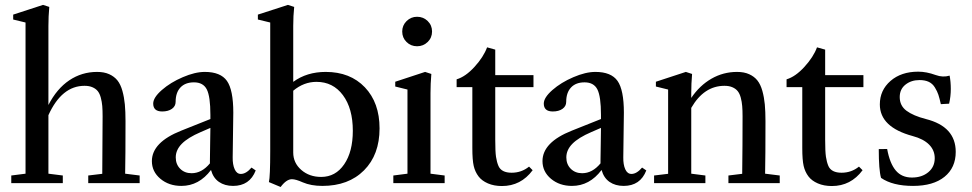

<svg xmlns="http://www.w3.org/2000/svg" viewBox="-20 -746 3957 782"><path d="M25.9 0V-31.2L84 -38.6V-654.3L33.7 -666.5V-686.5L155.3 -726.1L180.7 -717.8Q177.2 -678.7 177.2 -640.6V-318.4Q211.4 -384.8 262.2 -418.9Q313 -453.1 375.5 -453.1Q404.3 -453.1 424.8 -443.8Q445.3 -434.6 458.3 -418.5Q471.2 -402.3 478.5 -376Q485.8 -349.6 488.5 -320.8Q491.2 -292 491.2 -252.4Q491.2 -108.4 489.7 -38.6L548.8 -31.2V0H339.4V-31.2L396.5 -38.1Q397.9 -268.1 397.9 -272Q397.9 -296.9 396.5 -314.2Q395 -331.5 390.6 -348.1Q386.2 -364.7 378.2 -374.8Q370.1 -384.8 356.7 -390.6Q343.3 -396.5 324.2 -396.5Q231.4 -396.5 177.2 -276.9V-38.6L235.8 -31.2V0Z M718.8 11.2Q668 11.2 633.3 -17.8Q598.6 -46.9 598.6 -89.8Q598.6 -166.5 718.3 -213.9L836.9 -261.2V-278.3Q836.9 -353 822.3 -381.8Q807.6 -410.6 770 -410.6Q734.4 -410.6 714.8 -389.6Q695.3 -368.7 695.3 -331.1Q695.3 -313.5 680.2 -302.7Q665 -292 640.6 -292Q604 -292 604 -324.2Q604 -348.6 639.2 -379.4Q674.3 -410.2 724.4 -431.6Q774.4 -453.1 814 -453.1Q878.4 -453.1 904.3 -416.5Q930.2 -379.9 930.2 -287.1Q930.2 -256.3 927.7 -105Q927.2 -75.7 935.8 -56.6Q944.3 -37.6 960.9 -37.6Q982.4 -37.6 1004.4 -63.5L1021.5 -51.8Q997.1 11.2 929.2 11.2Q895.5 11.2 871.8 -5.1Q848.1 -21.5 839.4 -53.7Q790.5 11.2 718.8 11.2ZM695.8 -105Q695.8 -76.7 713.9 -58.6Q731.9 -40.5 760.3 -40.5Q801.8 -40.5 835 -80.6V-94.2Q835 -115.7 835.9 -159.7Q836.9 -203.6 836.9 -225.1L797.4 -208Q745.1 -185.5 720.5 -160.4Q695.8 -135.3 695.8 -105Z M1123 15.6 1075.2 -4.4Q1080.6 -26.4 1080.6 -130.9V-654.3L1030.3 -666.5V-686.5L1152.8 -726.1L1178.2 -717.8Q1174.3 -681.6 1174.3 -640.6V-412.6Q1229.5 -453.1 1306.6 -453.1Q1406.2 -453.1 1466.1 -390.4Q1525.9 -327.6 1525.9 -223.1Q1525.9 -115.7 1462.6 -52.2Q1399.4 11.2 1293 11.2Q1246.6 11.2 1212.9 -3.4Q1184.6 -16.1 1168.9 -16.1Q1146.5 -16.1 1123 15.6ZM1174.3 -125Q1174.3 -82.5 1207 -54Q1239.7 -25.4 1288.1 -25.4Q1346.7 -25.4 1381.8 -76.7Q1417 -127.9 1417 -213.4Q1417 -304.2 1376.7 -358.4Q1336.4 -412.6 1269 -412.6Q1217.3 -412.6 1174.3 -376.5Z M1618.2 -617.7Q1618.2 -642.6 1636 -660.2Q1653.8 -677.7 1678.7 -677.7Q1704.1 -677.7 1721.9 -660.4Q1739.7 -643.1 1739.7 -617.7Q1739.7 -592.3 1721.9 -575Q1704.1 -557.6 1678.7 -557.6Q1653.3 -557.6 1635.7 -575Q1618.2 -592.3 1618.2 -617.7ZM1582 0V-31.2L1639.6 -38.6V-381.3L1589.8 -393.6V-413.1L1711.4 -453.1L1736.8 -444.8Q1733.4 -404.8 1733.4 -367.2V-38.6L1791 -31.2V0Z M2024.4 11.7Q1992.2 11.7 1967.3 1Q1942.4 -9.8 1929.2 -27.3Q1915 -45.9 1909.4 -70.1Q1903.8 -94.2 1903.8 -143.1V-391.1H1839.8V-422.9Q1876 -433.6 1912.6 -473.6Q1949.2 -513.7 1963.9 -553.2L1997.1 -543.9V-439.9H2152.8V-391.1H1997.1V-177.2Q1997.1 -128.4 2000.2 -107.2Q2003.4 -85.9 2010.3 -69.8Q2022.5 -42.5 2064 -42.5Q2104 -42.5 2134.8 -67.4L2149.4 -52.7Q2101.6 11.7 2024.4 11.7Z M2309.6 11.2Q2258.8 11.2 2224.1 -17.8Q2189.5 -46.9 2189.5 -89.8Q2189.5 -166.5 2309.1 -213.9L2427.7 -261.2V-278.3Q2427.7 -353 2413.1 -381.8Q2398.4 -410.6 2360.8 -410.6Q2325.2 -410.6 2305.7 -389.6Q2286.1 -368.7 2286.1 -331.1Q2286.1 -313.5 2271 -302.7Q2255.9 -292 2231.4 -292Q2194.8 -292 2194.8 -324.2Q2194.8 -348.6 2230 -379.4Q2265.1 -410.2 2315.2 -431.6Q2365.2 -453.1 2404.8 -453.1Q2469.2 -453.1 2495.1 -416.5Q2521 -379.9 2521 -287.1Q2521 -256.3 2518.6 -105Q2518.1 -75.7 2526.6 -56.6Q2535.2 -37.6 2551.8 -37.6Q2573.2 -37.6 2595.2 -63.5L2612.3 -51.8Q2587.9 11.2 2520 11.2Q2486.3 11.2 2462.6 -5.1Q2439 -21.5 2430.2 -53.7Q2381.3 11.2 2309.6 11.2ZM2286.6 -105Q2286.6 -76.7 2304.7 -58.6Q2322.8 -40.5 2351.1 -40.5Q2392.6 -40.5 2425.8 -80.6V-94.2Q2425.8 -115.7 2426.8 -159.7Q2427.7 -203.6 2427.7 -225.1L2388.2 -208Q2335.9 -185.5 2311.3 -160.4Q2286.6 -135.3 2286.6 -105Z M2644 0V-31.2L2701.2 -38.1V-381.3L2651.4 -393.6V-413.1L2773.4 -453.1L2798.8 -444.8Q2795.4 -404.8 2795.4 -367.2V-347.2Q2829.6 -397.9 2877.7 -425.5Q2925.8 -453.1 2981.9 -453.1Q3010.7 -453.1 3031.2 -443.8Q3051.8 -434.6 3064.7 -418.5Q3077.6 -402.3 3085 -376Q3092.3 -349.6 3095 -320.8Q3097.7 -292 3097.7 -252.4Q3097.7 -108.4 3096.2 -38.6L3155.8 -31.2V0H2946.8V-31.2L3002.9 -38.1Q3004.4 -153.3 3004.4 -272Q3004.4 -296.9 3002.9 -314.2Q3001.5 -331.5 2997.1 -348.1Q2992.7 -364.7 2984.6 -374.8Q2976.6 -384.8 2963.1 -390.6Q2949.7 -396.5 2930.7 -396.5Q2847.2 -396.5 2795.4 -306.6V-38.6L2853 -31.2V0Z M3368.2 11.7Q3335.9 11.7 3311 1Q3286.1 -9.8 3272.9 -27.3Q3258.8 -45.9 3253.2 -70.1Q3247.6 -94.2 3247.6 -143.1V-391.1H3183.6V-422.9Q3219.7 -433.6 3256.3 -473.6Q3293 -513.7 3307.6 -553.2L3340.8 -543.9V-439.9H3496.6V-391.1H3340.8V-177.2Q3340.8 -128.4 3344 -107.2Q3347.2 -85.9 3354 -69.8Q3366.2 -42.5 3407.7 -42.5Q3447.8 -42.5 3478.5 -67.4L3493.2 -52.7Q3445.3 11.7 3368.2 11.7Z M3698.7 11.2Q3615.7 11.2 3568.4 -21.5Q3559.1 -53.7 3559.1 -138.7L3593.3 -139.2Q3604 -80.6 3628.2 -51.8Q3652.3 -22.9 3694.3 -22.9Q3734.9 -22.9 3761 -44.7Q3787.1 -66.4 3787.1 -101.6Q3787.1 -133.8 3764.2 -157Q3741.2 -180.2 3697.3 -191.9Q3563.5 -228 3563.5 -320.8Q3563.5 -378.4 3606.9 -416.3Q3650.4 -454.1 3719.7 -454.1Q3753.4 -454.1 3791 -440.4Q3820.3 -429.7 3847.7 -438Q3852.5 -413.6 3852.5 -383.8Q3852.5 -353.5 3845.7 -323.7L3812 -321.8Q3806.6 -345.7 3802 -359.9Q3797.4 -374 3787.8 -389.6Q3778.3 -405.3 3762.9 -412.6Q3747.6 -419.9 3725.1 -419.9Q3691.4 -419.9 3668 -401.4Q3644.5 -382.8 3644.5 -350.6Q3644.5 -315.4 3672.1 -294.9Q3699.7 -274.4 3751 -261.2Q3872.6 -230.5 3872.6 -127.4Q3872.6 -63 3826.9 -25.9Q3781.2 11.2 3698.7 11.2Z"/></svg>

Font: Elstob 10pt Medium
Style: Regular
Weight: 500
Designer: Peter S. Baker
Version: Version 1.015